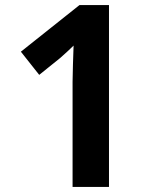

<svg xmlns="http://www.w3.org/2000/svg" viewBox="-20 -734 612 754"><path d="M408 0H265V-413Q265 -439 266.5 -481Q268 -523 269 -555Q263 -549 246.5 -533.5Q230 -518 216 -506L134 -440L62 -531L292 -714H408Z"/></svg>

Font: Noto Sans Sinhala UI
Style: Bold
Weight: 700
Designer: Jelle Bosma - Monotype Design Team
Foundry: Monotype Imaging Inc.
Version: Version 2.006; ttfautohint (v1.8.4.7-5d5b)